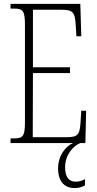

<svg xmlns="http://www.w3.org/2000/svg" viewBox="-20 -734 500 985"><path d="M34 0H355C320 14 278 61 278 130C278 201 314 231 364 231C384 231 399 226 416 217V185C397 195 384 198 367 198C335 198 314 176 314 124C314 61 354 15 392 0H418L422 -166H397L393 -102C388 -45 382 -30 320 -30H148L149 -359H339V-389H149V-684H294C358 -684 365 -670 369 -596L372 -548H397L392 -714H34V-690H51C98 -690 108 -679 108 -605V-108C108 -35 98 -24 51 -24H34Z"/></svg>

Font: Noto Serif Georgian ExtraCondensed ExtraLight
Style: Regular
Weight: 200
Width: 2
Designer: Monotype Design Team, Akaki Razmadze
Foundry: Google LLC
Version: Version 2.003